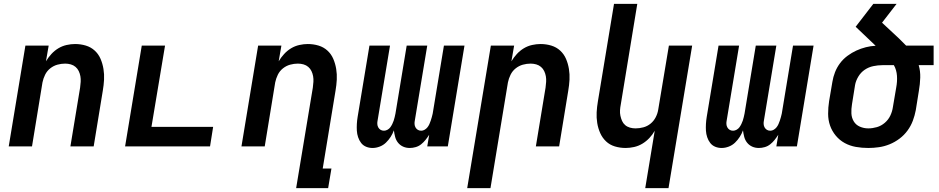

<svg xmlns="http://www.w3.org/2000/svg" viewBox="-20 -755 4840 990"><path d="M25 0 111 -520H231L217 -439Q229 -459 245 -476.5Q261 -494 281 -506Q301 -518 323.5 -523Q346 -528 367 -528Q396 -528 422.5 -520Q449 -512 468.5 -494Q488 -476 498.5 -451.5Q509 -427 513.5 -399.5Q518 -372 516.5 -344Q515 -316 510 -287L463 0H343L393 -303Q395 -318 396 -333Q397 -348 394.5 -362Q392 -376 386 -388.5Q380 -401 369.5 -410Q359 -419 345 -423Q331 -427 316 -427Q296 -427 276 -421.5Q256 -416 239 -402.5Q222 -389 212.5 -369.5Q203 -350 199 -330L145 0Z M625 0 711 -520H831L761 -101H1079L1063 0Z M1672 215H1507L1593 -303Q1595 -318 1596 -333Q1597 -348 1594.5 -362Q1592 -376 1586 -388.5Q1580 -401 1569.5 -410Q1559 -419 1545 -423Q1531 -427 1516 -427Q1496 -427 1476 -421.5Q1456 -416 1439 -402.5Q1422 -389 1412.5 -369.5Q1403 -350 1399 -330L1345 0H1225L1311 -520H1431L1417 -439Q1429 -459 1445 -476.5Q1461 -494 1481 -506Q1501 -518 1523.5 -523Q1546 -528 1567 -528Q1596 -528 1622.5 -520Q1649 -512 1668.5 -494Q1688 -476 1698.5 -451.5Q1709 -427 1713.5 -399.5Q1718 -372 1716.5 -344Q1715 -316 1710 -287L1644 114H1689Z M2093 8Q2074 8 2058.5 1Q2043 -6 2032.5 -19Q2022 -32 2017.5 -49Q2013 -66 2011 -83Q2005 -66 1994.5 -49.5Q1984 -33 1970 -19.5Q1956 -6 1937.5 1Q1919 8 1901 8Q1883 8 1867.5 1.5Q1852 -5 1842 -18Q1832 -31 1826.5 -47.5Q1821 -64 1820 -81Q1819 -98 1820 -116Q1821 -134 1824 -152L1885 -520H1991L1927 -134Q1925 -125 1925.5 -115.5Q1926 -106 1930.5 -98Q1935 -90 1942.5 -85.5Q1950 -81 1960 -81Q1969 -81 1978 -86Q1987 -91 1992.5 -98.5Q1998 -106 2002.5 -115Q2007 -124 2010 -133Q2013 -142 2015 -151Q2017 -160 2019 -169L2077 -520H2183L2119 -134Q2117 -125 2117.5 -115.5Q2118 -106 2122.5 -98Q2127 -90 2134.5 -85.5Q2142 -81 2152 -81Q2161 -81 2169.5 -86Q2178 -91 2184 -98.5Q2190 -106 2194 -115Q2198 -124 2201 -133Q2204 -142 2206.5 -151Q2209 -160 2211 -169L2269 -520H2375L2289 0H2183L2193 -60Q2184 -46 2174 -33.5Q2164 -21 2151.5 -11Q2139 -1 2123.5 3.5Q2108 8 2093 8Z M2389 215 2511 -520H2631L2617 -439Q2629 -459 2645 -476.5Q2661 -494 2681 -506Q2701 -518 2723.5 -523Q2746 -528 2767 -528Q2796 -528 2822.5 -520Q2849 -512 2868.5 -494Q2888 -476 2898.5 -451.5Q2909 -427 2913.5 -399.5Q2918 -372 2916.5 -344Q2915 -316 2910 -287L2863 0H2743L2793 -303Q2795 -318 2796 -333Q2797 -348 2794.5 -362Q2792 -376 2786 -388.5Q2780 -401 2769.5 -410Q2759 -419 2745 -423Q2731 -427 2716 -427Q2696 -427 2676 -421.5Q2656 -416 2639 -402.5Q2622 -389 2612.5 -369.5Q2603 -350 2599 -330L2509 215Z M3307 215 3356 -81Q3345 -61 3328.5 -43.5Q3312 -26 3292 -14Q3272 -2 3249.5 3Q3227 8 3206 8Q3177 8 3150.5 0Q3124 -8 3105 -26Q3086 -44 3075 -68.5Q3064 -93 3059.5 -120.5Q3055 -148 3056.5 -176Q3058 -204 3063 -233L3146 -735H3266L3181 -217Q3178 -202 3177 -187Q3176 -172 3179 -158Q3182 -144 3187.5 -131.5Q3193 -119 3203.5 -110Q3214 -101 3228 -97Q3242 -93 3257 -93Q3277 -93 3297.5 -98.5Q3318 -104 3334.5 -117.5Q3351 -131 3361 -150.5Q3371 -170 3374 -190L3429 -520H3549L3427 215Z M3893 8Q3874 8 3858.5 1Q3843 -6 3832.5 -19Q3822 -32 3817.5 -49Q3813 -66 3811 -83Q3805 -66 3794.5 -49.5Q3784 -33 3770 -19.5Q3756 -6 3737.5 1Q3719 8 3701 8Q3683 8 3667.5 1.5Q3652 -5 3642 -18Q3632 -31 3626.5 -47.5Q3621 -64 3620 -81Q3619 -98 3620 -116Q3621 -134 3624 -152L3685 -520H3791L3727 -134Q3725 -125 3725.5 -115.5Q3726 -106 3730.5 -98Q3735 -90 3742.5 -85.5Q3750 -81 3760 -81Q3769 -81 3778 -86Q3787 -91 3792.5 -98.5Q3798 -106 3802.5 -115Q3807 -124 3810 -133Q3813 -142 3815 -151Q3817 -160 3819 -169L3877 -520H3983L3919 -134Q3917 -125 3917.5 -115.5Q3918 -106 3922.5 -98Q3927 -90 3934.5 -85.5Q3942 -81 3952 -81Q3961 -81 3969.5 -86Q3978 -91 3984 -98.5Q3990 -106 3994 -115Q3998 -124 4001 -133Q4004 -142 4006.5 -151Q4009 -160 4011 -169L4069 -520H4175L4089 0H3983L3993 -60Q3984 -46 3974 -33.5Q3964 -21 3951.5 -11Q3939 -1 3923.5 3.5Q3908 8 3893 8Z M4457 8Q4424 8 4393 2.5Q4362 -3 4335.5 -17.5Q4309 -32 4289.5 -55.5Q4270 -79 4260 -107.5Q4250 -136 4250 -168.5Q4250 -201 4255 -233L4272 -333Q4276 -358 4285.5 -382.5Q4295 -407 4311 -428.5Q4327 -450 4349 -466.5Q4371 -483 4395 -494Q4419 -505 4444.5 -511.5Q4470 -518 4495 -519L4392 -617L4483 -735H4603L4528 -638L4615 -557Q4624 -548 4633.5 -538.5Q4643 -529 4652 -520H4794V-419H4717Q4726 -389 4725 -355Q4724 -321 4718 -287L4702 -187Q4697 -160 4687 -133Q4677 -106 4659.5 -82Q4642 -58 4618 -40Q4594 -22 4567 -11Q4540 0 4512 4Q4484 8 4457 8ZM4457 -93Q4479 -93 4501.5 -99.5Q4524 -106 4542.5 -122Q4561 -138 4571 -159.5Q4581 -181 4584 -203L4601 -303Q4604 -319 4605 -334Q4606 -349 4605 -364Q4604 -379 4600 -393Q4596 -407 4589 -419H4530Q4507 -419 4483 -414Q4459 -409 4439 -395.5Q4419 -382 4406 -360.5Q4393 -339 4389 -317L4373 -217Q4369 -193 4370 -170.5Q4371 -148 4382 -129.5Q4393 -111 4413.5 -102Q4434 -93 4457 -93Z"/></svg>

Font: Iosevka Extended Oblique
Style: Bold
Weight: 700
Width: 7
Italic angle: -9°
Monospace: yes
Designer: Belleve Invis
Foundry: Belleve Invis
Version: Version 32.5.0; ttfautohint (v1.8.4)